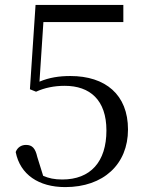

<svg xmlns="http://www.w3.org/2000/svg" viewBox="-20 -748 598 783"><path d="M246 15C402 15 502 -78 502 -220C502 -362 410 -438 267 -438C222 -438 181 -432 141 -415L157 -658H483V-728H125L102 -384L127 -374C162 -390 201 -398 244 -398C347 -398 414 -340 414 -216C414 -88 349 -16 234 -16C202 -16 179 -21 156 -31L132 -108C124 -144 111 -157 86 -157C67 -157 51 -147 44 -128C62 -36 138 15 246 15Z"/></svg>

Font: Harano Aji Mincho K1
Style: Regular
Weight: 400
Foundry: Masamichi Hosoda
Version: HaranoAjiMinchoK1-Regular version 20230610;ttx 4.39.4